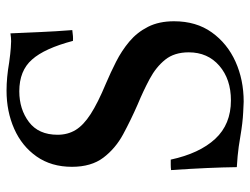

<svg xmlns="http://www.w3.org/2000/svg" viewBox="-109 -642 765 587"><g transform="rotate(-90 273.5 -348.5)"><path d="M256 14Q255 14 223.5 12.5Q192 11 151 4Q117 -2 89.5 -4.5Q62 -7 56 -7Q55 -90 47 -208Q55 -209 63.5 -209Q72 -209 79 -209Q98 -121 142.5 -73Q187 -25 260 -25Q325 -25 366 -60.5Q407 -96 407 -154Q407 -198 384.5 -226Q362 -254 325.5 -273.5Q289 -293 248 -310Q200 -331 156.5 -354.5Q113 -378 85 -415Q57 -452 57 -511Q57 -574 88.5 -619Q120 -664 173 -687.5Q226 -711 290 -711Q310 -711 331.5 -709Q353 -707 376 -703Q405 -699 420.5 -698Q436 -697 441 -697Q444 -697 452 -697.5Q460 -698 465 -699Q467 -655 469 -608Q471 -561 475 -510Q455 -507 442 -508Q419 -595 385 -633Q351 -672 288 -672Q233 -672 194 -642.5Q155 -613 155 -555Q155 -524 169.5 -500Q184 -476 218 -454Q252 -432 312 -407Q345 -393 378.5 -376Q412 -359 440 -335.5Q468 -312 485 -278.5Q502 -245 502 -199Q502 -131 468 -83.5Q434 -36 378.5 -11Q323 14 256 14Z"/></g></svg>

Font: Tiro Bangla
Style: Regular
Weight: 400
Designer: Bangla: John Hudson & Fiona Ross. Latin: John Hudson.
Foundry: Tiro Typeworks Ltd.
Version: Version 1.60